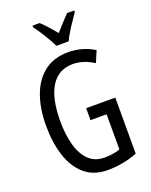

<svg xmlns="http://www.w3.org/2000/svg" viewBox="-172 -1033 889 1133"><g transform="rotate(-20 272.5 -466.5)"><path d="M308 -377H491V-25Q401 10 304 10Q217 10 160.5 -38.5Q104 -87 77 -170.5Q50 -254 50 -359Q50 -466 79.5 -548Q109 -630 169 -677Q229 -724 320 -724Q409 -724 483 -678L453 -607Q387 -649 322 -649Q232 -649 185 -574.5Q138 -500 138 -357Q138 -275 155.5 -209Q173 -143 211.5 -104.5Q250 -66 311 -66Q367 -66 409 -81V-302H308ZM269 -783Q253 -816 228 -857Q203 -898 177 -933V-943H222Q241 -926 263.5 -900.5Q286 -875 308 -849Q334 -879 351.5 -898Q369 -917 394 -943H439V-933Q417 -902 389.5 -860Q362 -818 346 -783Z"/></g></svg>

Font: Noto Sans ExtraCondensed
Style: Regular
Weight: 400
Width: 2
Designer: Monotype Design Team
Foundry: Monotype Imaging Inc.
Version: Version 2.013; ttfautohint (v1.8.4.7-5d5b)